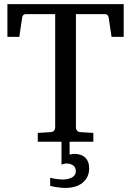

<svg xmlns="http://www.w3.org/2000/svg" viewBox="-20 -691 639 936"><path d="M414.6 129.9Q414.6 153.3 405.8 170.9Q397 188.5 381.6 200.7Q366.2 212.9 345 219Q323.7 225.1 298.3 225.1Q285.2 225.1 272.2 223.6Q259.3 222.2 248.5 220.2Q235.8 218.3 224.6 214.8V175.8Q234.9 178.2 245.6 180.2Q254.9 181.6 265.4 182.9Q275.9 184.1 285.6 184.1Q297.4 184.1 308.8 181.9Q320.3 179.7 329.3 175Q338.4 170.4 344 162.6Q349.6 154.8 349.6 143.1Q349.6 124.5 336.4 115.2Q323.2 106 302.7 106Q298.8 106 294.9 106.9Q291 107.9 287.6 108.9L279.8 111.8V0H164.1V-43L228 -46.9Q238.8 -47.9 243.9 -54.7Q249 -61.5 249 -68.8V-622.1H105Q98.1 -622.1 93.5 -617.4Q88.9 -612.8 87.9 -605L74.2 -511.2H16.1V-670.9H583V-511.2H523.9L509.8 -605Q508.3 -612.8 504.2 -617.4Q500 -622.1 493.2 -622.1H350.1V-68.8Q350.1 -61.5 355.2 -54.7Q360.4 -47.9 371.1 -46.9L435.1 -43V0H319.3V63Q324.7 62 329.6 60.5Q334.5 59.1 342.8 59.1Q357.9 59.1 370.8 63Q383.8 66.9 393.6 75.4Q403.3 84 408.9 97.4Q414.6 110.8 414.6 129.9Z"/></svg>

Font: Charis SIL
Style: Regular
Weight: 400
Foundry: SIL International
Version: Version 4.112